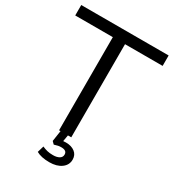

<svg xmlns="http://www.w3.org/2000/svg" viewBox="-211 -823 1024 1132"><g transform="rotate(30 301.0 -256.5)"><path d="M260 0V-634H4V-705H599V-634H343V0ZM304 192Q248 192 215 173L228 129Q246 137 262.5 141Q279 145 302 145Q328 145 344 135.5Q360 126 360 108Q360 80 322 80Q311 80 300.5 82Q290 84 275 89L259 73L273 -20H324L313 43Q323 42 332 42Q369 42 392.5 60Q416 78 416 110Q416 147 385 169.5Q354 192 304 192Z"/></g></svg>

Font: Nunito Sans
Style: Regular
Weight: 400
Designer: Vernon Adams
Foundry: Vernon Adams
Version: Version 3.101; ttfautohint (v1.8.4.7-5d5b);gftools[0.9.27]